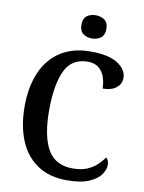

<svg xmlns="http://www.w3.org/2000/svg" viewBox="-100 -998 805 1076"><g transform="rotate(10 302.5 -459.5)"><path d="M356 10Q256 10 188 -36Q120 -82 86 -164.5Q52 -247 52 -358Q52 -467 87 -549.5Q122 -632 192 -678Q262 -724 365 -724Q467 -724 518.5 -690.5Q570 -657 570 -609Q570 -575 542 -553Q514 -531 465 -531Q465 -563 455 -594Q445 -625 421.5 -645Q398 -665 358 -665Q266 -665 228.5 -584.5Q191 -504 191 -358Q191 -214 234 -137.5Q277 -61 377 -61Q424 -61 457 -74.5Q490 -88 513 -109.5Q536 -131 552 -154Q568 -141 568 -114Q568 -88 548 -59Q528 -30 481.5 -10Q435 10 356 10ZM357 -797Q327 -797 306.5 -812.5Q286 -828 286 -863Q286 -899 306.5 -914Q327 -929 357 -929Q386 -929 407 -914Q428 -899 428 -863Q428 -828 407 -812.5Q386 -797 357 -797Z"/></g></svg>

Font: Noto Serif Ethiopic SemiCondensed SemiBold
Style: Regular
Weight: 600
Width: 4
Designer: Monotype Design Team
Foundry: Monotype Imaging Inc.
Version: Version 2.102; ttfautohint (v1.8.4.7-5d5b)